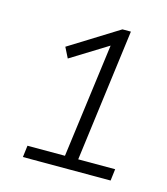

<svg xmlns="http://www.w3.org/2000/svg" viewBox="-70 -839 440 505"><g transform="rotate(15 150.0 -586.0)"><path d="M275.9 -390.1H37.1L41 -421.9H143.1L184.1 -732.9L84 -670.9L69.8 -699.2L203.1 -782.2H226.1L179.2 -421.9H279.8Z"/></g></svg>

Font: Cooper Hewitt
Style: Light Italic
Weight: 704
Designer: Village Type and Design LLC
Foundry: Cooper Hewitt Smithsonian Design Museum
Version: 1.000